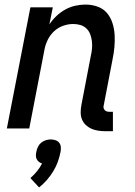

<svg xmlns="http://www.w3.org/2000/svg" viewBox="-20 -562 590 840"><path d="M474 12H440Q424 12 408.5 9.5Q393 7 379.5 1Q366 -5 355 -15.5Q344 -26 338.5 -40Q333 -54 333 -70Q333 -86 336 -102L377 -316Q381 -333 382.5 -349.5Q384 -366 382 -382Q380 -398 374.5 -412.5Q369 -427 358 -437.5Q347 -448 332 -452.5Q317 -457 300 -457Q279 -457 257 -449.5Q235 -442 217.5 -426Q200 -410 189.5 -389Q179 -368 175 -347L108 0H10L113 -530H211L196 -455Q209 -475 227 -492Q245 -509 266 -520.5Q287 -532 309.5 -537Q332 -542 354 -542Q382 -542 407 -533Q432 -524 448 -505Q464 -486 472 -461Q480 -436 481.5 -409.5Q483 -383 480.5 -355.5Q478 -328 472 -300L434 -102Q432 -96 433 -90.5Q434 -85 437.5 -81Q441 -77 446 -75Q451 -73 457 -73H474ZM151 258 113 217Q129 203 142 187Q155 171 164 153Q156 151 150 146Q144 141 140.5 134Q137 127 137 118.5Q137 110 139 102Q141 91 146 80.5Q151 70 160 62.5Q169 55 180 51.5Q191 48 202 48Q213 48 223 51.5Q233 55 239 62.5Q245 70 246 80.5Q247 91 245 102Q241 123 233.5 144.5Q226 166 213.5 186.5Q201 207 185.5 225Q170 243 151 258Z"/></svg>

Font: Lode Dark
Style: Bold Italic
Weight: 700
Italic angle: -11°
Monospace: yes
Designer: Belleve Invis
Foundry: Belleve Invis
Version: Version 29.2.0; ttfautohint (v1.8.3)